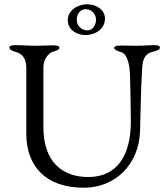

<svg xmlns="http://www.w3.org/2000/svg" viewBox="-20 -864 778 898"><path d="M339 -772C339 -798 355 -821 381 -821C408 -821 429 -799 429 -772C429 -747 414 -722 389 -722C361 -722 339 -744 339 -772ZM388 -844C342 -844 297 -815 297 -769C297 -726 337 -700 380 -700C427 -700 471 -730 471 -777C471 -819 430 -844 388 -844ZM645 -547C647 -587 660 -615 695 -622C718 -627 728 -633 728 -642C728 -650 716 -653 699 -653C676 -653 650 -650 618 -650C589 -650 573 -651 543 -651C526 -651 514 -648 514 -640C514 -631 533 -624 547 -620C575 -612 587 -562 588 -511C590 -434 592 -340 592 -296C592 -140 530 -36 393 -36C271 -36 183 -108 183 -268V-549C183 -589 209 -616 225 -621C247 -628 258 -632 258 -641C258 -649 246 -652 229 -652C208 -652 180 -650 149 -650C112 -650 83 -653 53 -653C36 -653 24 -650 24 -642C24 -633 34 -626 57 -620C79 -614 103 -595 103 -547V-240C103 -87 193 14 372 14C519 14 630 -95 635 -250C638 -342 638 -432 645 -547Z"/></svg>

Font: EB Garamond 12
Style: Regular
Weight: 400
Version: Version 0.016+